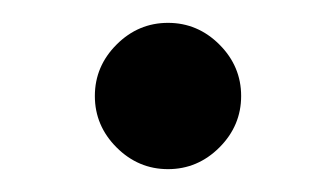

<svg xmlns="http://www.w3.org/2000/svg" viewBox="-20 -143 294 168"><path d="M127 5Q101 5 82 -14Q63 -33 63 -59Q63 -85 82 -104Q101 -123 127 -123Q153 -123 172 -104Q191 -85 191 -59Q191 -33 172 -14Q153 5 127 5Z"/></svg>

Font: Spectral SC Medium
Style: Regular
Weight: 500
Designer: Jean-Baptiste Levee
Foundry: Production Type
Version: Version 2.001